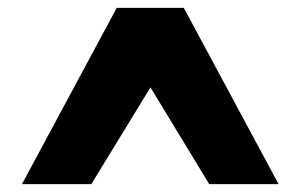

<svg xmlns="http://www.w3.org/2000/svg" viewBox="-20 -720 767 490"><path d="M364 -497 213 -250H36L278 -700H449L691 -250H514Z"/></svg>

Font: Albert Sans Black
Style: Regular
Weight: 900
Designer: Andreas Rasmussen
Foundry: a.Foundry
Version: Version 1.025